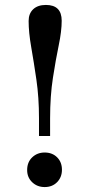

<svg xmlns="http://www.w3.org/2000/svg" viewBox="-20 -744 362 778"><path d="M138 -193V-265Q138 -349 127.5 -421Q117 -493 106.5 -553Q96 -613 96 -659Q96 -689 114.5 -706.5Q133 -724 166 -724Q230 -724 230 -660Q230 -618 218 -560.5Q206 -503 194.5 -429Q183 -355 183 -264V-193ZM161 14Q131 14 110.5 -5.5Q90 -25 90 -55Q90 -87 110.5 -106.5Q131 -126 161 -126Q192 -126 211.5 -106.5Q231 -87 231 -56Q231 -26 211.5 -6Q192 14 161 14Z"/></svg>

Font: Literata 36pt
Style: Regular
Weight: 400
Designer: Latin by Veronika Burian and Jose Scaglione. Greek by Irene Vlachou. Cyrillic by Vera Evstafieva.
Foundry: TypeTogether
Version: Version 3.002